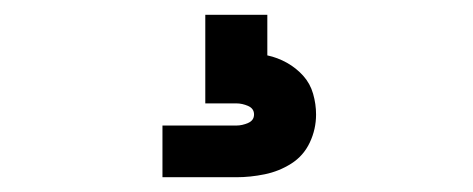

<svg xmlns="http://www.w3.org/2000/svg" viewBox="-20 -20 640 260"><path d="M200 220V150H300Q308 150 316 146.5Q324 143 324 135Q324 127 316 123.5Q308 120 300 120H258V0H342V55Q356 58 368.5 65Q381 72 390.5 82.5Q400 93 404 107Q408 121 408 135Q408 155 399.5 173Q391 191 374.5 201.5Q358 212 338.5 216Q319 220 300 220Z"/></svg>

Font: Iosevka Curly XBdEx
Style: Regular
Weight: 800
Width: 7
Monospace: yes
Designer: Belleve Invis
Foundry: Belleve Invis
Version: Version 11.1.0; ttfautohint (v1.8.3)